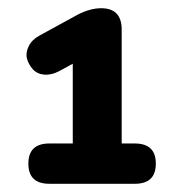

<svg xmlns="http://www.w3.org/2000/svg" viewBox="-20 -729 420 467"><path d="M308 -282H100Q49 -282 49 -331Q49 -380 100 -380H157V-574L124 -556Q105 -546 87.5 -547.5Q70 -549 59.5 -561Q49 -573 45.5 -587Q42 -601 50 -617Q58 -633 77 -643L161 -689Q196 -709 226 -709Q276 -709 276 -657V-380H308Q359 -380 359 -331Q359 -282 308 -282Z"/></svg>

Font: Nunito ExtraBold
Style: Regular
Weight: 800
Designer: Vernon Adams
Foundry: Vernon Adams
Version: Version 3.602